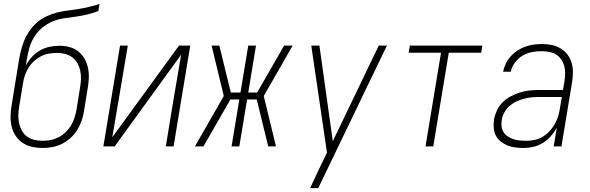

<svg xmlns="http://www.w3.org/2000/svg" viewBox="-20 -755 3040 990"><path d="M199 8Q171 8 144.5 2Q118 -4 96.5 -18.5Q75 -33 60.5 -55Q46 -77 40 -103Q34 -129 34.5 -156.5Q35 -184 40 -212L59 -330Q64 -356 67.5 -382Q71 -408 76 -434Q80 -461 86.5 -488.5Q93 -516 103.5 -542.5Q114 -569 130.5 -593.5Q147 -618 169 -637.5Q191 -657 218 -670Q245 -683 272.5 -690Q300 -697 328 -700.5Q356 -704 384 -708.5Q412 -713 439.5 -719.5Q467 -726 493 -735L487 -698Q458 -687 428.5 -680Q399 -673 369.5 -669Q340 -665 309.5 -660.5Q279 -656 250 -644Q221 -632 196.5 -611Q172 -590 155.5 -563Q139 -536 131 -506.5Q123 -477 118 -447L113 -417Q126 -441 144 -461Q162 -481 185.5 -494.5Q209 -508 235 -513.5Q261 -519 286 -519Q313 -519 338 -512.5Q363 -506 383 -490.5Q403 -475 415.5 -453Q428 -431 433.5 -405.5Q439 -380 438 -353Q437 -326 432 -299L413 -181Q409 -156 400.5 -131.5Q392 -107 378 -84.5Q364 -62 343.5 -43.5Q323 -25 299 -13Q275 -1 249.5 3.5Q224 8 199 8ZM200 -29Q220 -29 241 -33Q262 -37 281.5 -47Q301 -57 317.5 -72.5Q334 -88 345.5 -107Q357 -126 363.5 -146Q370 -166 374 -187L393 -305Q397 -327 397.5 -349Q398 -371 393.5 -391.5Q389 -412 379 -429.5Q369 -447 352.5 -459.5Q336 -472 315.5 -477Q295 -482 273 -482Q253 -482 232 -478.5Q211 -475 191.5 -465Q172 -455 155.5 -440Q139 -425 127.5 -406.5Q116 -388 109 -368Q102 -348 99 -328L79 -206Q75 -184 74.5 -162Q74 -140 78.5 -119.5Q83 -99 93 -81Q103 -63 119.5 -51Q136 -39 157 -34Q178 -29 200 -29Z M513 0 599 -520H639L604 -312Q593 -246 581.5 -179.5Q570 -113 559 -47L903 -520H961L875 0H835L869 -208Q880 -274 891.5 -340.5Q903 -407 914 -473L571 0Z M1029 0H985L1134 -260L1071 -520H1111L1170 -278H1220L1260 -520H1300L1260 -278H1306L1445 -520H1489L1340 -260L1403 0H1363L1304 -242H1254L1214 0H1174L1214 -242H1168Z M1579 215Q1590 191 1601 168Q1612 145 1623 121L1666 32L1585 -520H1627L1696 -27L1933 -520H1975L1621 215Z M2174 0 2254 -483H2087L2093 -520H2467L2461 -483H2294L2214 0Z M2681 8Q2659 8 2638 5.5Q2617 3 2598 -4.5Q2579 -12 2563 -24.5Q2547 -37 2537.5 -54.5Q2528 -72 2526 -93.5Q2524 -115 2527 -136Q2531 -161 2542 -185Q2553 -209 2571.5 -227.5Q2590 -246 2614 -258.5Q2638 -271 2662 -278.5Q2686 -286 2711 -288.5Q2736 -291 2760 -291H2883L2891 -339Q2894 -359 2894 -378.5Q2894 -398 2889 -416Q2884 -434 2873 -449.5Q2862 -465 2846 -474.5Q2830 -484 2810.5 -487.5Q2791 -491 2771 -491Q2746 -491 2721 -486Q2696 -481 2673.5 -467.5Q2651 -454 2634.5 -431.5Q2618 -409 2614 -385H2574Q2578 -406 2588 -426.5Q2598 -447 2613.5 -464.5Q2629 -482 2648.5 -494.5Q2668 -507 2688.5 -514.5Q2709 -522 2731 -525Q2753 -528 2774 -528Q2800 -528 2824.5 -523Q2849 -518 2869.5 -506Q2890 -494 2905 -475Q2920 -456 2927 -432.5Q2934 -409 2934 -383.5Q2934 -358 2930 -333L2875 0H2835L2851 -96Q2838 -73 2820 -52.5Q2802 -32 2779 -18Q2756 -4 2731 2Q2706 8 2681 8ZM2694 -29Q2715 -29 2736.5 -33.5Q2758 -38 2777.5 -49.5Q2797 -61 2812.5 -77.5Q2828 -94 2839.5 -113.5Q2851 -133 2857.5 -154Q2864 -175 2867 -196L2877 -255H2760Q2740 -255 2720 -253Q2700 -251 2680 -245.5Q2660 -240 2641 -231Q2622 -222 2606 -207.5Q2590 -193 2580 -174Q2570 -155 2567 -135Q2564 -118 2566.5 -101.5Q2569 -85 2577.5 -72Q2586 -59 2600 -50.5Q2614 -42 2629 -37Q2644 -32 2661 -30.5Q2678 -29 2694 -29Z"/></svg>

Font: Iosevka Extralight Oblique
Style: Regular
Weight: 200
Italic angle: -9°
Monospace: yes
Designer: Belleve Invis
Foundry: Belleve Invis
Version: Version 32.5.0; ttfautohint (v1.8.4)